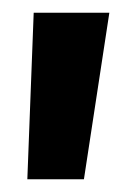

<svg xmlns="http://www.w3.org/2000/svg" viewBox="-20 -717 211 302"><path d="M33 -697H152L112 -435H23Z"/></svg>

Font: Bayformers-TFTCGName
Style: Regular
Weight: 400
Designer: billmoo
Foundry: Bayformers
Version: Version 1.021;Fontself Maker 3.5.4